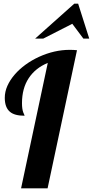

<svg xmlns="http://www.w3.org/2000/svg" viewBox="-20 -1020 503 1040"><path d="M382.3 -1000H403.3L463.4 -811H431.6L371.6 -891.1L214.4 -811H170.4ZM238.8 -679.2Q171.4 -651.4 135.3 -596.2Q99.1 -541 99.1 -460.9Q99.1 -429.7 106 -411.1Q107.9 -404.8 110.8 -399.9Q112.8 -396.5 112.8 -393.1Q58.6 -393.1 33.7 -414.6Q5.9 -438 5.9 -490.2Q5.9 -522.9 20 -554.9Q34.2 -586.9 60.1 -616.7Q84.5 -645 118.4 -669.7Q152.3 -694.3 191.9 -712.4Q274.9 -750 356.9 -750Q379.4 -750 397 -748L237.8 0H94.2Z"/></svg>

Font: Pattaya
Style: Regular
Weight: 400
Designer: Pablo Impallari / Thai characters Designed by Thanarat Vachiruckul and Suppakit Chalermlarp
Foundry: Pablo Impallari
Version: Version 2.000